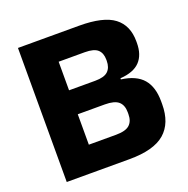

<svg xmlns="http://www.w3.org/2000/svg" viewBox="-117 -750 843 860"><g transform="rotate(-20 305.0 -319.5)"><path d="M169.4 0V-123.3H337.9Q383.2 -123.3 402.3 -140.4Q421.4 -157.6 421.4 -191.4V-200Q421.4 -234.1 402.2 -251.2Q382.9 -268.3 336.7 -268.3H166.8V-382.5H332.6Q375.8 -382.5 393.8 -399.6Q411.8 -416.7 411.8 -449.1V-453.9Q411.8 -486 394 -502.3Q376.2 -518.7 332.4 -518.7H166.4V-639H349.2Q464.8 -639 515.5 -600.3Q566.2 -561.6 566.2 -485.9V-478.3Q566.2 -421.5 536.4 -390.1Q506.6 -358.7 442.8 -354.4V-349Q513.6 -339.6 546.2 -301.6Q578.7 -263.5 578.7 -195.2V-181.4Q578.7 -91.4 525.9 -45.7Q473 0 357.1 0ZM57.8 0V-639H208V0Z"/></g></svg>

Font: Anek Tamil Medium
Style: Regular
Weight: 500
Designer: Aadarsh Rajan (Tamil), Yesha Goshar (Latin)
Foundry: Ek Type
Version: Version 1.003